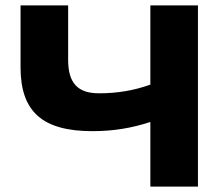

<svg xmlns="http://www.w3.org/2000/svg" viewBox="-20 -690 808 710"><path d="M56 -670V-441C56 -277 137 -205 322 -205C398 -205 466 -216 536 -239V0H712V-670H536V-377C474 -355 413 -345 346 -345C267 -345 232 -383 232 -469V-670Z"/></svg>

Font: LT Wave Black
Style: Regular
Weight: 900
Designer: Daniel Lyons
Version: Version 2.5 (Glyphs App)